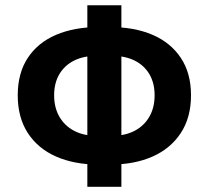

<svg xmlns="http://www.w3.org/2000/svg" viewBox="-20 -694 800 736"><path d="M356.7 -63.2Q265 -63.2 195.2 -93.8Q125.4 -124.5 86.7 -184Q48 -243.5 48 -328.7Q48 -413.9 86.7 -472.4Q125.4 -530.9 195.2 -560.6Q265 -590.2 356.7 -590.2H403.4Q495.2 -590.2 564.6 -560.6Q633.9 -530.9 673 -472.4Q712.2 -413.9 712.2 -328.7Q712.2 -243.5 673 -184Q633.9 -124.5 564.6 -93.8Q495.2 -63.2 403.4 -63.2ZM348.5 -173.6H411.7Q459.8 -173.6 496.1 -192.6Q532.3 -211.6 552.5 -246.5Q572.7 -281.5 572.7 -328.7Q572.7 -375.9 552.5 -409.9Q532.3 -443.8 496.1 -461.8Q459.8 -479.8 411.7 -479.8H348.5Q300.3 -479.8 264.1 -461.8Q227.9 -443.8 207.7 -409.9Q187.5 -375.9 187.5 -328.7Q187.5 -281.5 207.7 -246.5Q227.9 -211.6 264.1 -192.6Q300.3 -173.6 348.5 -173.6ZM314.8 22V-673.8H445.3V22Z"/></svg>

Font: Source Sans 3
Style: Regular
Weight: 200
Designer: Paul D. Hunt
Foundry: Adobe
Version: Version 3.046;hotconv 1.0.118;makeotfexe 2.5.65603